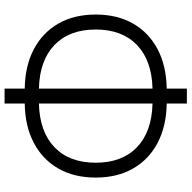

<svg xmlns="http://www.w3.org/2000/svg" viewBox="-19 -780 830 832"><g transform="rotate(90 396.0 -364.0)"><path d="M363.8 31.2V-56.2Q265.1 -57.6 193.1 -95.7Q121.1 -133.8 82 -202.1Q43 -270.5 43 -363.8Q43 -457 82 -525.4Q121.1 -593.8 193.1 -631.8Q265.1 -669.9 363.8 -671.4V-758.8H428.7V-671.4Q527.3 -669.9 599.4 -631.8Q671.4 -593.8 710.4 -525.4Q749.5 -457 749.5 -363.8Q749.5 -270.5 710.4 -202.1Q671.4 -133.8 599.4 -95.7Q527.3 -57.6 428.7 -56.2V31.2ZM428.7 -609.9V-117.7Q550.8 -120.6 617.9 -185.1Q685.1 -249.5 685.1 -363.8Q685.1 -478 617.9 -542.5Q550.8 -606.9 428.7 -609.9ZM363.8 -117.7V-609.9Q242.2 -606.9 175 -542.5Q107.9 -478 107.9 -363.8Q107.9 -249.5 175 -185.1Q242.2 -120.6 363.8 -117.7Z"/></g></svg>

Font: Inter Display Light
Style: Regular
Weight: 300
Designer: Rasmus Andersson
Foundry: rsms
Version: Version 4.000;git-a52131595